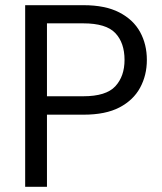

<svg xmlns="http://www.w3.org/2000/svg" viewBox="-20 -720 624 740"><path d="M77 0V-700H302Q386 -700 440 -672Q494 -644 520 -596.5Q546 -549 546 -489Q546 -430 520 -382Q494 -334 440.5 -306Q387 -278 302 -278H161V0ZM161 -349H301Q389 -349 424.5 -387.5Q460 -426 460 -489Q460 -555 424.5 -592.5Q389 -630 301 -630H161Z"/></svg>

Font: DM Sans 9pt
Style: Regular
Weight: 400
Designer: Colophon Foundry, Jonny Pinhorn
Foundry: Colophon Foundry
Version: Version 4.004;gftools[0.9.30]